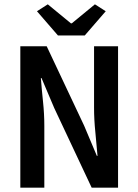

<svg xmlns="http://www.w3.org/2000/svg" viewBox="-20 -868 640 888"><path d="M74 0V-654H196L369 -287L428 -147H431Q427 -198 421 -256.5Q415 -315 415 -370V-654H526V0H404L231 -368L172 -507H169Q173 -454 179 -397.5Q185 -341 185 -286V0ZM248 -704 151 -816 201 -848 308 -760H312L419 -848L469 -816L372 -704Z"/></svg>

Font: Source Code Pro Semibold
Style: Regular
Weight: 600
Monospace: yes
Designer: Paul D. Hunt, Teo Tuominen
Foundry: Adobe Systems Incorporated
Version: Version 2.030;PS 1.000;hotconv 16.6.51;makeotf.lib2.5.65220